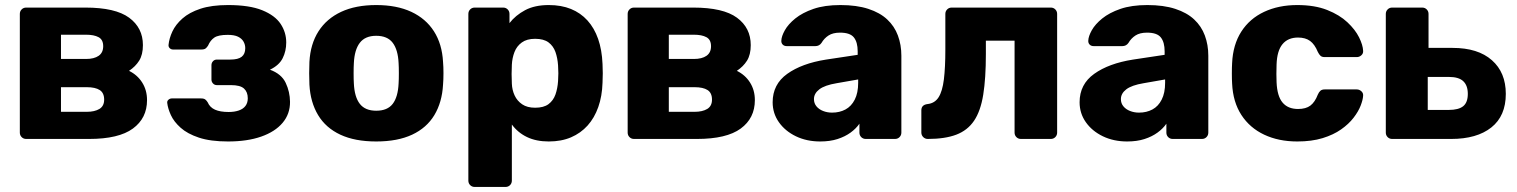

<svg xmlns="http://www.w3.org/2000/svg" viewBox="-20 -550 6006 760"><path d="M83.6 0Q73 0 65.8 -7.2Q58.5 -14.5 58.5 -25.1V-494.9Q58.5 -505.5 65.8 -512.8Q73 -520 83.6 -520H318.1Q436.7 -520 491.2 -479.9Q545.7 -439.8 545.7 -371.5Q545.7 -333.5 530.9 -309.9Q516 -286.3 490.7 -269.6Q523.9 -253.4 542.9 -223.2Q562 -193 562 -153.7Q562 -82.1 506 -41.1Q450 0 332.5 0ZM221.4 -107.4H323.2Q354.5 -107.4 373.4 -118.7Q392.3 -130.1 392.3 -155.6Q392.3 -182.3 374.7 -193.6Q357.1 -204.9 323.2 -204.9H221.4ZM221.4 -316.6H320.6Q352.5 -316.6 370.5 -329.1Q388.5 -341.6 388.5 -367.1Q388.5 -393 370.2 -402.8Q351.9 -412.6 320.6 -412.6H221.4Z M882.6 10Q813.2 10 767.4 -5.2Q721.6 -20.5 695 -44.4Q668.4 -68.2 656.4 -94.4Q644.5 -120.6 642 -142.2Q640.8 -150 646.8 -155.2Q652.8 -160.4 659.9 -160.4H775.6Q787.1 -160.4 792.5 -156.2Q797.9 -152 802.1 -145Q810.7 -124.9 831.2 -115.8Q851.6 -106.7 885.1 -106.7Q908 -106.7 925.3 -112.7Q942.5 -118.6 951.6 -130.7Q960.8 -142.9 960.8 -160.9Q960.8 -185.8 945.9 -199.4Q931.1 -213.1 894.2 -213.1H838.4Q829 -213.1 823 -219.8Q817 -226.4 817 -235.1V-292.2Q817 -301 823 -307.6Q829 -314.2 838.4 -314.2H891.6Q922.9 -314.2 936.8 -325.4Q950.8 -336.5 950.8 -359.4Q950.8 -373.4 943.9 -385.4Q937.1 -397.4 922.3 -404.7Q907.5 -412 881.4 -412Q844.4 -412 828.5 -401.3Q812.6 -390.6 803.5 -369.4Q799.2 -362.4 793.9 -358.2Q788.5 -354 777 -354H665Q657.3 -354 651.9 -359.2Q646.5 -364.4 647.1 -372.1Q649.6 -397.9 662.4 -425.5Q675.3 -453.1 702.3 -476.9Q729.3 -500.8 773.4 -515.4Q817.5 -530 882.6 -530Q967.6 -530 1018.1 -509.4Q1068.6 -488.9 1090.8 -455.4Q1113 -421.9 1113 -381.9Q1113 -347.7 1098.9 -319.6Q1084.9 -291.5 1048.6 -274.1Q1094.2 -257.4 1110.9 -222Q1127.6 -186.6 1128 -147.1Q1128.4 -99.1 1098.7 -63.9Q1069 -28.6 1013.9 -9.3Q958.7 10 882.6 10Z M1469.2 10Q1384.7 10 1327.2 -16.9Q1269.6 -43.8 1239.1 -94.5Q1208.6 -145.3 1204.8 -214.9Q1203.8 -234.9 1203.8 -260.3Q1203.8 -285.8 1204.8 -305.1Q1208.6 -375.7 1240.7 -426Q1272.8 -476.2 1330.3 -503.1Q1387.9 -530 1469.2 -530Q1550.6 -530 1608.2 -503.1Q1665.7 -476.2 1697.8 -426Q1729.9 -375.7 1733.7 -305.1Q1735.4 -285.8 1735.4 -260.3Q1735.4 -234.9 1733.7 -214.9Q1729.9 -145.3 1699.4 -94.5Q1668.9 -43.8 1611.3 -16.9Q1553.7 10 1469.2 10ZM1469.2 -111.7Q1513.6 -111.7 1534.5 -138.9Q1555.4 -166.1 1557.8 -219.9Q1558.8 -234.9 1558.8 -260Q1558.8 -285.1 1557.8 -300.1Q1555.4 -353 1534.5 -380.6Q1513.6 -408.3 1469.2 -408.3Q1425.5 -408.3 1404.3 -380.6Q1383.1 -353 1380.7 -300.1Q1379.7 -285.1 1379.7 -260Q1379.7 -234.9 1380.7 -219.9Q1383.1 -166.1 1404.3 -138.9Q1425.5 -111.7 1469.2 -111.7Z M1859 190Q1848.4 190 1841.1 182.8Q1833.9 175.5 1833.9 164.9V-494.9Q1833.9 -505.5 1841.1 -512.8Q1848.4 -520 1859 -520H1971.6Q1982.2 -520 1989.5 -512.8Q1996.7 -505.5 1996.7 -494.9V-458.5Q2020.5 -489.4 2058.5 -509.7Q2096.5 -530 2152.2 -530Q2201.9 -530 2240 -514.5Q2278.1 -499 2305.3 -469.1Q2332.5 -439.1 2347.6 -395.9Q2362.7 -352.6 2365 -296.7Q2366 -277.4 2366 -260Q2366 -242.6 2365 -222.6Q2363.4 -169.3 2348.2 -126.3Q2333.1 -83.4 2305.9 -53.1Q2278.7 -22.9 2240.3 -6.4Q2201.9 10 2152.2 10Q2102.7 10 2066.3 -7.4Q2029.9 -24.8 2006.1 -57.1V164.9Q2006.1 175.5 1998.9 182.8Q1991.6 190 1981 190ZM2098.1 -123.6Q2132.1 -123.6 2151.1 -137.7Q2170.1 -151.9 2178.6 -175.7Q2187 -199.6 2189 -228.9Q2191.3 -260 2189 -291.1Q2187 -320.4 2178.6 -344.3Q2170.1 -368.1 2151.1 -382.3Q2132.1 -396.4 2098.1 -396.4Q2065.5 -396.4 2045.5 -381.9Q2025.5 -367.4 2016.5 -344.1Q2007.5 -320.8 2006.1 -294.1Q2005.1 -274.8 2005.1 -256.7Q2005.1 -238.6 2006.1 -218.6Q2007.1 -193.6 2017.1 -172.1Q2027.1 -150.6 2047 -137.1Q2066.9 -123.6 2098.1 -123.6Z M2489.6 0Q2479 0 2471.8 -7.2Q2464.5 -14.5 2464.5 -25.1V-494.9Q2464.5 -505.5 2471.8 -512.8Q2479 -520 2489.6 -520H2724.1Q2842.7 -520 2897.2 -479.9Q2951.7 -439.8 2951.7 -371.5Q2951.7 -333.5 2936.9 -309.9Q2922 -286.3 2896.7 -269.6Q2929.9 -253.4 2948.9 -223.2Q2968 -193 2968 -153.7Q2968 -82.1 2912 -41.1Q2856 0 2738.5 0ZM2627.4 -107.4H2729.2Q2760.5 -107.4 2779.4 -118.7Q2798.3 -130.1 2798.3 -155.6Q2798.3 -182.3 2780.7 -193.6Q2763.1 -204.9 2729.2 -204.9H2627.4ZM2627.4 -316.6H2726.6Q2758.5 -316.6 2776.5 -329.1Q2794.5 -341.6 2794.5 -367.1Q2794.5 -393 2776.2 -402.8Q2757.9 -412.6 2726.6 -412.6H2627.4Z M3226.8 10Q3173.1 10 3130.4 -10.6Q3087.8 -31.2 3063.1 -66.3Q3038.4 -101.4 3038.4 -145.2Q3038.4 -216.4 3096.2 -257.7Q3154 -299 3249.5 -314.1L3375 -333V-346.8Q3375 -382.9 3360 -401.8Q3345 -420.8 3305.2 -420.8Q3277 -420.8 3259.7 -409.6Q3242.4 -398.5 3231.6 -379.9Q3222.9 -367.4 3207 -367.4H3094.8Q3084 -367.4 3078.1 -373.6Q3072.1 -379.8 3072.8 -389.4Q3073.4 -406.5 3086.7 -430.3Q3100 -454.1 3127.9 -476.8Q3155.9 -499.5 3199.9 -514.8Q3244 -530 3306.5 -530Q3371.1 -530 3417.1 -514.9Q3463.1 -499.9 3491.8 -473.1Q3520.5 -446.4 3534.2 -409.4Q3547.9 -372.5 3547.9 -329.4V-25.1Q3547.9 -14.5 3540.6 -7.2Q3533.4 0 3522.7 0H3407Q3396.4 0 3389.1 -7.2Q3381.9 -14.5 3381.9 -25.1V-60.3Q3368.6 -41 3346.9 -25.2Q3325.3 -9.4 3295.4 0.3Q3265.6 10 3226.8 10ZM3273.6 -104.2Q3303.4 -104.2 3326.7 -116.7Q3350 -129.2 3363.4 -155.7Q3376.9 -182.2 3376.9 -222.1V-235.5L3291.6 -220.6Q3244.6 -212.8 3223.2 -196.4Q3201.9 -180 3201.9 -157.7Q3201.9 -141 3211.8 -129.1Q3221.7 -117.1 3238.1 -110.7Q3254.5 -104.2 3273.6 -104.2Z M3652.5 0Q3641.9 0 3634.4 -7.4Q3627 -14.9 3627 -25.5V-113.4Q3627 -135 3651.4 -138.1Q3680.2 -141.2 3695.3 -165Q3710.4 -188.7 3716.2 -235.7Q3722 -282.7 3722 -353.8V-494.9Q3722 -505.5 3729.3 -512.8Q3736.5 -520 3747.1 -520H4139.4Q4150 -520 4157.2 -512.8Q4164.5 -505.5 4164.5 -494.9V-25.1Q4164.5 -14.5 4157.2 -7.2Q4150 0 4139.4 0H4021.1Q4010.5 0 4003.3 -7.2Q3996 -14.5 3996 -25.1V-388.9H3882.4V-335.5Q3882.4 -240.4 3872 -175.4Q3861.6 -110.4 3835.7 -72.1Q3809.9 -33.9 3765.2 -16.9Q3720.5 0 3652.5 0Z M4441.8 10Q4388.1 10 4345.4 -10.6Q4302.8 -31.2 4278.1 -66.3Q4253.4 -101.4 4253.4 -145.2Q4253.4 -216.4 4311.2 -257.7Q4369 -299 4464.5 -314.1L4590 -333V-346.8Q4590 -382.9 4575 -401.8Q4560 -420.8 4520.2 -420.8Q4492 -420.8 4474.7 -409.6Q4457.4 -398.5 4446.6 -379.9Q4437.9 -367.4 4422 -367.4H4309.8Q4299 -367.4 4293.1 -373.6Q4287.1 -379.8 4287.8 -389.4Q4288.4 -406.5 4301.7 -430.3Q4315 -454.1 4342.9 -476.8Q4370.9 -499.5 4414.9 -514.8Q4459 -530 4521.5 -530Q4586.1 -530 4632.1 -514.9Q4678.1 -499.9 4706.8 -473.1Q4735.5 -446.4 4749.2 -409.4Q4762.9 -372.5 4762.9 -329.4V-25.1Q4762.9 -14.5 4755.6 -7.2Q4748.4 0 4737.7 0H4622Q4611.4 0 4604.1 -7.2Q4596.9 -14.5 4596.9 -25.1V-60.3Q4583.6 -41 4561.9 -25.2Q4540.3 -9.4 4510.4 0.3Q4480.6 10 4441.8 10ZM4488.6 -104.2Q4518.4 -104.2 4541.7 -116.7Q4565 -129.2 4578.4 -155.7Q4591.9 -182.2 4591.9 -222.1V-235.5L4506.6 -220.6Q4459.6 -212.8 4438.2 -196.4Q4416.9 -180 4416.9 -157.7Q4416.9 -141 4426.8 -129.1Q4436.7 -117.1 4453.1 -110.7Q4469.5 -104.2 4488.6 -104.2Z M5115 10Q5041.2 10 4984.1 -16.9Q4927 -43.8 4893.7 -95.1Q4860.4 -146.5 4857.1 -219.4Q4856.1 -235 4856.1 -259.4Q4856.1 -283.8 4857.1 -300Q4860.4 -373.2 4893.4 -424.7Q4926.4 -476.2 4983.8 -503.1Q5041.2 -530 5115 -530Q5184.2 -530 5233.4 -510.5Q5282.5 -491 5313.4 -461.9Q5344.4 -432.8 5359.6 -402.3Q5374.7 -371.8 5375.7 -349.1Q5376.7 -338.5 5368.8 -331.3Q5360.9 -324 5350.6 -324H5223.5Q5212.9 -324 5207.1 -329.1Q5201.4 -334.3 5196.4 -344.4Q5184.1 -374.5 5165.8 -387.9Q5147.4 -401.4 5118.1 -401.4Q5078.2 -401.4 5056.6 -375.2Q5034.9 -349 5033.1 -295Q5031.7 -255 5033.1 -224.4Q5035.5 -169.1 5056.9 -143.9Q5078.2 -118.6 5118.1 -118.6Q5149.2 -118.6 5167 -132.1Q5184.8 -145.5 5196.4 -175.6Q5200.8 -185.7 5206.8 -190.9Q5212.9 -196 5223.5 -196H5350.6Q5360.9 -196 5368.8 -188.7Q5376.7 -181.5 5375.7 -170.9Q5374.7 -154.5 5365.8 -131.6Q5356.9 -108.6 5337.9 -83.9Q5318.9 -59.1 5288.6 -37.8Q5258.4 -16.5 5215.2 -3.2Q5172 10 5115 10Z M5490.6 0Q5480 0 5472.8 -7.2Q5465.5 -14.5 5465.5 -25.1V-494.9Q5465.5 -505.5 5472.8 -512.8Q5480 -520 5490.6 -520H5609.5Q5620.1 -520 5627.4 -512.8Q5634.6 -505.5 5634.6 -494.9V-360.4H5729.6Q5830.4 -360.4 5885.4 -311.7Q5940.5 -263.1 5940.5 -178.4Q5940.5 -91 5883.2 -45.5Q5825.9 0 5724 0ZM5631.5 -114.9H5714.9Q5753.6 -114.9 5771.9 -129.7Q5790.1 -144.5 5790.1 -178.4Q5790.1 -211.5 5772.2 -228.5Q5754.4 -245.5 5714.9 -245.5H5631.5Z"/></svg>

Font: Rubik Light
Style: Regular
Weight: 300
Designer: Hubert and Fischer
Foundry: Hubert and Fischer
Version: Version 2.300;gftools[0.9.30]